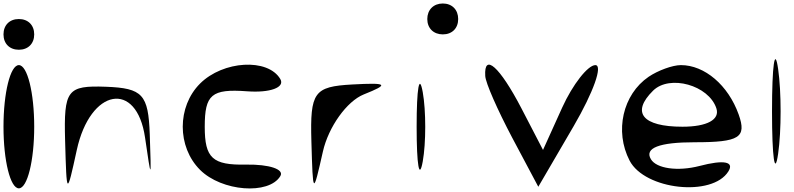

<svg xmlns="http://www.w3.org/2000/svg" viewBox="-20 -1044 4550 1100"><path d="M0 -318C0 -124 39 35 88 35C137 35 176 -124 176 -318C176 -512 137 -671 88 -671C39 -671 0 -512 0 -318ZM0 -847C0 -794 35 -759 88 -759C141 -759 176 -794 176 -847C176 -900 141 -935 88 -935C35 -935 0 -900 0 -847Z M353 -238C362 80 362 80 420 -185C497 -538 763 -586 811 -256C847 -9 847 -9 838 -274C830 -503 797 -539 587 -547C365 -555 345 -529 353 -238Z M1126 -71C1250 53 1520 74 1586 -35C1610 -74 1523 -103 1391 -101C1197 -97 1153 -138 1153 -318C1153 -502 1192 -536 1395 -521C1527 -511 1614 -543 1586 -591C1515 -712 1258 -697 1126 -565C994 -433 994 -203 1126 -71Z M1764 -234C1773 75 1773 76 1830 -176C1862 -317 1967 -464 2064 -503C2212 -562 2201 -571 1998 -560C1779 -548 1756 -516 1764 -234Z M2367 -318C2367 -97 2382 -9 2402 -119C2421 -225 2421 -410 2402 -516C2382 -626 2367 -539 2367 -318ZM2428 -935C2428 -882 2464 -847 2517 -847C2570 -847 2605 -882 2605 -935C2605 -988 2570 -1024 2517 -1024C2464 -1024 2428 -988 2428 -935Z M2760 -609C2762 -569 2830 -415 2914 -256L3064 26L3267 -322C3380 -516 3435 -671 3391 -671C3348 -671 3261 -560 3201 -428L3091 -185L2967 -424C2843 -662 2752 -743 2760 -609Z M3587 -124C3674 44 4061 86 4153 -62C4188 -118 4128 -130 3987 -93C3863 -61 3741 -78 3709 -132C3671 -196 3757 -229 3960 -229C4216 -229 4259 -256 4212 -388C4152 -556 4017 -671 3881 -671C3833 -671 3749 -640 3696 -604C3548 -503 3500 -292 3587 -124ZM3722 -525C3817 -618 4040 -556 4084 -424C4106 -359 4031 -318 3890 -318C3661 -318 3594 -399 3722 -525Z M4403 -406C4403 -141 4419 -31 4438 -163C4457 -295 4457 -517 4438 -649C4419 -781 4403 -671 4403 -406Z"/></svg>

Font: Venom Sans
Style: Regular
Weight: 400
Version: Version 1.001